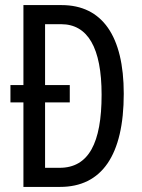

<svg xmlns="http://www.w3.org/2000/svg" viewBox="-20 -734 556 754"><path d="M222 -714H72V-400H21V-332H72V0H216C380 0 466 -125 466 -366C466 -593 381 -714 222 -714ZM220 -639C325 -639 379 -546 379 -362C379 -172 328 -75 214 -75H157V-332H254V-400H157V-639Z"/></svg>

Font: Noto Sans Ethiopic ExtCond
Style: Regular
Weight: 400
Width: 2
Designer: Monotype Design Team
Foundry: Monotype Imaging Inc.
Version: Version 2.102